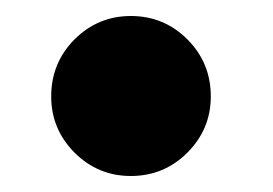

<svg xmlns="http://www.w3.org/2000/svg" viewBox="-20 -208 341 240"><path d="M143.5 12Q102.5 12 73.2 -17.2Q44 -46.5 44 -87.5Q44 -129.5 73.2 -158.8Q102.5 -188 143.5 -188Q185 -188 214.2 -158.8Q243.5 -129.5 243.5 -87.5Q243.5 -46.5 214.2 -17.2Q185 12 143.5 12Z"/></svg>

Font: League Spartan Thin ExtraBold
Style: Regular
Weight: 800
Version: Version 2.002